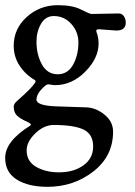

<svg xmlns="http://www.w3.org/2000/svg" viewBox="-22 -450 521 742"><path d="M81 131Q81 174 118 195Q155 216 206 216Q263 216 300.5 189Q338 162 338 116Q338 69 301.5 51Q265 33 185 33Q150 33 118 62Q81 96 81 131ZM119 -289Q119 -239 140 -201Q161 -163 201 -163Q240 -163 260.5 -200Q281 -237 281 -286Q281 -327 253.5 -357.5Q226 -388 186 -388Q154 -388 136.5 -358Q119 -328 119 -289ZM201 -430Q259 -430 291 -413Q325 -396 332 -396L436 -398Q450 -398 457 -387Q464 -376 464 -363Q464 -332 428 -332Q421 -332 392.5 -334.5Q364 -337 360 -337Q347 -337 351 -326Q359 -305 359 -282Q359 -225 307.5 -173Q256 -121 191 -121Q185 -121 176.5 -122.5Q168 -124 166 -124Q159 -124 153 -119Q119 -90 119 -65Q119 -42 194 -39L314 -35Q350 -33 382.5 -6.5Q415 20 415 59Q415 153 339 212.5Q263 272 161 272Q88 272 43 244Q-2 216 -2 160Q-2 96 94 36Q103 31 88 23Q58 10 44.5 -2.5Q31 -15 31 -38Q31 -49 45 -61Q98 -107 112 -128Q119 -137 112 -141Q76 -162 53.5 -196.5Q31 -231 31 -273Q31 -339 81.5 -384.5Q132 -430 201 -430Z"/></svg>

Font: EB Garamond 08
Style: Regular
Weight: 400
Version: Version 0.016 ; ttfautohint (v1.5)